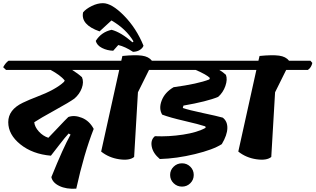

<svg xmlns="http://www.w3.org/2000/svg" viewBox="-41 -1008 1990 1211"><path d="M103 -360Q145 -380 190 -397Q310 -442 363 -492L367 -501Q338 -535 278 -567H-3L-21 -584Q-6 -612 13 -625H713L725 -611Q718 -581 698 -567H414Q451 -544 476 -521Q489 -491 475 -452.5Q461 -414 428 -386Q398 -364 304.5 -312.5Q211 -261 175 -237Q178 -207 204 -178.5Q230 -150 264 -139Q283 -158 326.5 -204.5Q370 -251 390 -270Q428 -284 475.5 -265Q523 -246 550 -195Q489 -40 440 182Q377 186 333.5 165Q290 144 283 109Q358 -77 404 -159L392 -166Q371 -144 332 -93Q293 -42 280 -26Q164 -36 87.5 -97.5Q11 -159 11 -237.5Q11 -316 103 -360Z M1052 -625 1064 -611Q1057 -581 1036 -567H899L829 -426L805 -18Q776 6 711 -3.5Q646 -13 597 -52L711 -567H580L562 -584Q577 -612 596 -625H724L731 -655Q812 -663 854.5 -657Q897 -651 917 -625ZM608 -988Q664 -988 741.5 -909Q819 -830 864 -720Q860 -706 842.5 -694Q825 -682 798 -681Q748 -714 705 -724L673 -688Q635 -689 602.5 -705.5Q570 -722 563 -750Q598 -806 663 -820Q721 -805 795 -741L801 -747Q754 -826 662 -879L587 -810Q467 -852 483 -930Q501 -952 537.5 -970Q574 -988 608 -988Z M1591 -625 1603 -611Q1596 -581 1575 -567H1342Q1366 -553 1384 -536Q1395 -507 1380.5 -465.5Q1366 -424 1335 -397Q1266 -368 1116 -342L1112 -327Q1149 -314 1239 -295Q1329 -276 1364 -266Q1394 -243 1393 -199.5Q1392 -156 1358 -99Q1304 -64 1188.5 -36Q1073 -8 967 -5Q924 -41 916 -83.5Q908 -126 936 -149Q1023 -145 1114 -159Q1205 -173 1256 -202L1254 -211Q1215 -224 1122 -245.5Q1029 -267 982 -285Q959 -323 979 -374.5Q999 -426 1054 -458Q1208 -479 1279 -507L1283 -516Q1263 -537 1193 -567H904L887 -584Q903 -613 920 -625ZM1032 95.5Q1032 65 1054 43.5Q1076 22 1107 22Q1138 22 1159.5 43.5Q1181 65 1181 95.5Q1181 126 1159.5 147.5Q1138 169 1107 169Q1076 169 1054 147.5Q1032 126 1032 95.5Z M1917 -625 1929 -611Q1922 -581 1901 -567H1764L1694 -426L1670 -18Q1641 6 1576 -3.5Q1511 -13 1462 -52L1576 -567H1445L1427 -584Q1442 -612 1461 -625H1589L1596 -655Q1677 -663 1719.5 -657Q1762 -651 1782 -625Z"/></svg>

Font: Tillana
Style: Bold
Weight: 700
Designer: Lipi Raval (Devanagari, Latin), Jonny Pinhorn (Latin)
Foundry: Indian Type Foundry
Version: Version 2.002;PS 1.0;hotconv 1.0.79;makeotf.lib2.5.61930; tt